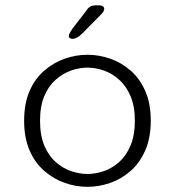

<svg xmlns="http://www.w3.org/2000/svg" viewBox="-20 -694 659 724"><path d="M310 10.5Q267 10.5 225 -4Q183 -18.5 147.8 -48.8Q112.5 -79 91.8 -126.2Q71 -173.5 71 -239Q71 -304.5 91.8 -351.5Q112.5 -398.5 147.8 -428.5Q183 -458.5 225 -473Q267 -487.5 310 -487.5Q352.5 -487.5 394.8 -473Q437 -458.5 471.8 -428.5Q506.5 -398.5 527.5 -351.5Q548.5 -304.5 548.5 -239Q548.5 -173.5 527.5 -126.2Q506.5 -79 471.8 -48.8Q437 -18.5 394.8 -4Q352.5 10.5 310 10.5ZM310 -38Q340.5 -38 371.8 -48.8Q403 -59.5 429.5 -83.2Q456 -107 472.2 -145.2Q488.5 -183.5 488.5 -239Q488.5 -293.5 472.2 -331.5Q456 -369.5 429.5 -393.2Q403 -417 371.8 -428Q340.5 -439 310 -439Q279.5 -439 248 -428Q216.5 -417 189.8 -393.2Q163 -369.5 147 -331.5Q131 -293.5 131 -239Q131 -183.5 147 -145.2Q163 -107 189.8 -83.2Q216.5 -59.5 248 -48.8Q279.5 -38 310 -38ZM253.5 -547.5Q249.5 -547.5 244.5 -549.8Q239.5 -552 239.5 -558.5Q239.5 -566.5 254 -587L303 -650.5Q312 -664.5 320.2 -669.2Q328.5 -674 344 -674H353.5Q362 -674 367.5 -670.5Q373 -667 373 -661Q373 -651 361.5 -640L290 -567.5Q279.5 -557 270.5 -552.2Q261.5 -547.5 253.5 -547.5Z"/></svg>

Font: Sono ExtraLight Monospace Light
Style: Regular
Weight: 300
Version: Version 2.112